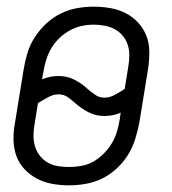

<svg xmlns="http://www.w3.org/2000/svg" viewBox="-20 -548 515 576"><path d="M187 8Q161 8 136.5 3.5Q112 -1 91 -12Q70 -23 53.5 -40.5Q37 -58 29 -80.5Q21 -103 20.5 -128.5Q20 -154 25 -180L51 -340Q55 -365 62.5 -389.5Q70 -414 84.5 -436.5Q99 -459 119 -477.5Q139 -496 162.5 -507.5Q186 -519 211 -523.5Q236 -528 261 -528Q287 -528 312 -523.5Q337 -519 358 -508Q379 -497 395 -479.5Q411 -462 419.5 -439.5Q428 -417 428 -391.5Q428 -366 424 -340L398 -180Q393 -155 385.5 -130.5Q378 -106 364 -83.5Q350 -61 330 -42.5Q310 -24 286.5 -12.5Q263 -1 237.5 3.5Q212 8 187 8ZM293 -255Q309 -255 324.5 -263.5Q340 -272 354 -281L365 -349Q368 -366 368 -382.5Q368 -399 363 -414Q358 -429 348 -441Q338 -453 324 -460.5Q310 -468 293.5 -471Q277 -474 261 -474Q243 -474 224.5 -470Q206 -466 189 -456.5Q172 -447 157.5 -433Q143 -419 133.5 -402.5Q124 -386 118.5 -368Q113 -350 110 -331L106 -310Q118 -315 130.5 -317.5Q143 -320 156 -320Q182 -320 204 -308.5Q226 -297 243 -281L244 -280Q255 -271 266.5 -263Q278 -255 293 -255ZM187 -47Q206 -47 225 -50.5Q244 -54 260.5 -63.5Q277 -73 291 -87Q305 -101 315 -117.5Q325 -134 330.5 -152Q336 -170 339 -189L342 -210Q331 -205 318.5 -202.5Q306 -200 293 -200Q267 -200 245 -211.5Q223 -223 205 -239L204 -240Q194 -249 182.5 -257Q171 -265 156 -265Q140 -265 124.5 -256.5Q109 -248 94 -239L83 -171Q80 -154 80.5 -137.5Q81 -121 86 -106Q91 -91 101 -79Q111 -67 124.5 -59.5Q138 -52 154.5 -49.5Q171 -47 187 -47Z"/></svg>

Font: Iosevka QP Light
Style: Italic
Weight: 300
Italic angle: -9°
Designer: Belleve Invis
Foundry: Belleve Invis
Version: Version 20.0.0; ttfautohint (v1.8.4)